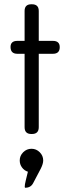

<svg xmlns="http://www.w3.org/2000/svg" viewBox="-20 -633 322 907"><path d="M262.2 -410.2Q262.2 -378.9 230 -378.9H163.1V-32.2Q163.1 0 130.9 0H127.9Q96.2 0 96.2 -32.2V-378.9H62Q29.8 -378.9 29.8 -411.1Q29.8 -439.9 62 -439.9H96.2V-581.1Q96.2 -612.8 127.9 -612.8H130.9Q163.1 -612.8 163.1 -581.1V-439.9H230Q262.2 -439.9 262.2 -410.2ZM102.1 217.8 111.8 178.2Q94.7 172.9 84 158.2Q73.2 143.6 73.2 125Q73.2 102.5 89.6 86.2Q106 69.8 128.9 69.8Q151.4 69.8 167.7 86.2Q184.1 102.5 184.1 125Q184.1 140.6 172.9 163.1L137.2 231Q126 253.9 99.1 253.9Q97.2 253.9 96.9 249.8Q96.7 245.6 97.9 237.3Q99.1 229 102.1 217.8Z"/></svg>

Font: Arcon Rounded-
Style: Regular
Weight: 400
Designer: M. Zarth
Foundry: martin zarth - visuelle & digitale kommunikation
Version: Version 1.110;PS 001.110;hotconv 1.0.70;makeotf.lib2.5.58329